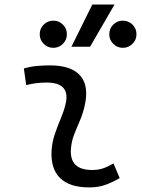

<svg xmlns="http://www.w3.org/2000/svg" viewBox="-20 -815 626 845"><path d="M479.5 -95.7 506.8 -31.2Q478 -14.2 446 -2.2Q414.1 9.8 372.6 9.8Q286.1 9.8 244.1 -31.7Q202.1 -73.2 207 -153.3Q209.5 -189.9 221.2 -224.6Q232.9 -259.3 246.8 -292Q260.7 -324.7 268.1 -355Q292.5 -451.7 184.6 -451.7Q138.2 -451.7 95.2 -440.4L85 -513.7Q113.8 -522 142.6 -524.7Q171.4 -527.3 200.2 -527.3Q294.9 -527.3 334.2 -481Q373.5 -434.6 351.6 -345.2Q343.3 -310.5 330.1 -280.5Q316.9 -250.5 305.7 -221.2Q294.4 -191.9 292 -157.7Q286.1 -66.9 385.3 -66.9Q411.6 -66.9 431.9 -73.5Q452.1 -80.1 479.5 -95.7ZM294.4 -609.4 386.2 -794.9H483.9L376.5 -609.4ZM214.8 -604.5Q189.9 -604.5 172.4 -622.1Q154.8 -639.6 154.8 -664.1Q154.8 -689.5 172.4 -706.8Q189.9 -724.1 214.8 -724.1Q239.3 -724.1 256.8 -706.8Q274.4 -689.5 274.4 -664.1Q274.4 -639.6 256.8 -622.1Q239.3 -604.5 214.8 -604.5ZM520.5 -604.5Q496.1 -604.5 478.5 -622.1Q460.9 -639.6 460.9 -664.1Q460.9 -689.5 478.5 -706.8Q496.1 -724.1 520.5 -724.1Q545.4 -724.1 563 -706.8Q580.6 -689.5 580.6 -664.1Q580.6 -639.6 563 -622.1Q545.4 -604.5 520.5 -604.5Z"/></svg>

Font: Cascadia Code NF SemiLight
Style: Italic
Weight: 350
Italic angle: -10°
Monospace: yes
Designer: Aaron Bell
Foundry: Saja Typeworks
Version: Version 2404.023; ttfautohint (v1.8.4)